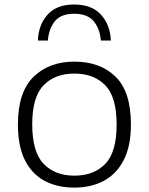

<svg xmlns="http://www.w3.org/2000/svg" viewBox="-20 -823 660 852"><path d="M310 9.5Q235 9.5 178.8 -20Q122.5 -49.5 91 -111.5Q59.5 -173.5 59.5 -270.5Q59.5 -414 128.5 -481.8Q197.5 -549.5 310 -549.5Q424 -549.5 492.5 -483Q561 -416.5 561 -270.5Q561 -175.5 529.2 -113.2Q497.5 -51 441 -20.8Q384.5 9.5 310 9.5ZM310 -43.5Q396 -43.5 446.8 -95.5Q497.5 -147.5 497.5 -270Q497.5 -393.5 446.8 -445Q396 -496.5 310 -496.5Q224.5 -496.5 173.8 -445Q123 -393.5 123 -271.5Q123 -148 173.8 -95.8Q224.5 -43.5 310 -43.5ZM148 -643Q151 -713.5 191.2 -758.2Q231.5 -803 309 -803Q387 -803 428 -758Q469 -713 472 -643H427.5Q423.5 -695.5 395.8 -728.8Q368 -762 309 -762Q250.5 -762 223.5 -728.8Q196.5 -695.5 192.5 -643Z"/></svg>

Font: Encode Sans Expanded Expanded Light
Style: Regular
Weight: 300
Width: 7
Designer: Multiple Designers
Foundry: Impallari Type
Version: Version 3.000; ttfautohint (v1.8.3) -l 8 -r 50 -G 200 -x 14 